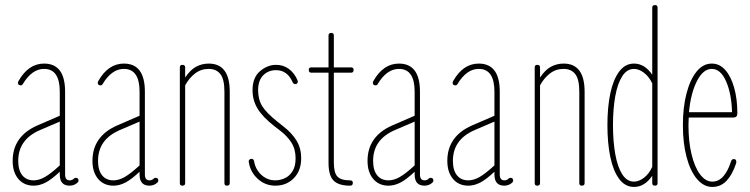

<svg xmlns="http://www.w3.org/2000/svg" viewBox="-20 -733 2961 758"><path d="M113 0Q75 0 52.5 -26.5Q30 -53 30 -98Q30 -195 128 -238L216 -276V-371Q216 -461 154 -461Q106 -461 70 -401Q67 -396 62 -396Q51 -396 51 -406Q51 -409 53 -413Q92 -482 154 -482Q237 -482 237 -371V-44Q237 -21 255 -21Q265 -21 272 -28Q275 -31 279 -31Q290 -31 290 -20Q290 -16 287 -13Q274 0 255 0Q216 0 216 -44V-55Q183 -24 159.5 -12Q136 0 113 0ZM52 -98Q52 -61 68 -41Q84 -21 113 -21Q134 -21 157 -34Q180 -47 216 -80V-253L137 -219Q52 -182 52 -98Z M428 0Q390 0 367.5 -26.5Q345 -53 345 -98Q345 -195 443 -238L531 -276V-371Q531 -461 469 -461Q421 -461 385 -401Q382 -396 377 -396Q366 -396 366 -406Q366 -409 368 -413Q407 -482 469 -482Q552 -482 552 -371V-44Q552 -21 570 -21Q580 -21 587 -28Q590 -31 594 -31Q605 -31 605 -20Q605 -16 602 -13Q589 0 570 0Q531 0 531 -44V-55Q498 -24 474.5 -12Q451 0 428 0ZM367 -98Q367 -61 383 -41Q399 -21 428 -21Q449 -21 472 -34Q495 -47 531 -80V-253L452 -219Q367 -182 367 -98Z M700 0Q690 0 690 -10V-467Q690 -477 700 -477Q711 -477 711 -467V-427Q731 -457 754 -469.5Q777 -482 804 -482Q887 -482 887 -371V-10Q887 0 876 0Q866 0 866 -10V-371Q866 -420 850 -440.5Q834 -461 804 -461Q773 -461 749.5 -442.5Q726 -424 711 -396V-10Q711 0 700 0Z M1067 0Q1027 0 997.5 -27Q968 -54 962 -94Q961 -99 964.5 -102.5Q968 -106 973 -106Q981 -106 983 -97Q988 -65 1011.5 -43Q1035 -21 1067 -21Q1085 -21 1103.5 -29Q1122 -37 1134.5 -56.5Q1147 -76 1147 -108Q1147 -144 1130.5 -170Q1114 -196 1085 -218L1063 -235Q1017 -271 997 -304Q977 -337 977 -377Q977 -427 1006.5 -452Q1036 -477 1070 -477Q1099 -477 1121 -460.5Q1143 -444 1155 -415Q1157 -411 1154.5 -406Q1152 -401 1146 -401Q1139 -401 1136 -407Q1115 -456 1070 -456Q1039 -456 1019 -435.5Q999 -415 999 -377Q999 -340 1015.5 -313.5Q1032 -287 1076 -252L1100 -233Q1131 -209 1150 -179Q1169 -149 1169 -108Q1169 -59 1140 -29.5Q1111 0 1067 0Z M1362 0Q1317 0 1297 -20Q1277 -40 1277 -90V-446H1209Q1199 -446 1199 -457Q1199 -467 1209 -467H1277V-593Q1277 -603 1288 -603Q1298 -603 1298 -593V-467H1366Q1376 -467 1376 -457Q1376 -446 1366 -446H1298V-91Q1298 -51 1312 -36Q1326 -21 1362 -21Q1373 -21 1373 -11Q1373 0 1362 0Z M1514 0Q1476 0 1453.5 -26.5Q1431 -53 1431 -98Q1431 -195 1529 -238L1617 -276V-371Q1617 -461 1555 -461Q1507 -461 1471 -401Q1468 -396 1463 -396Q1452 -396 1452 -406Q1452 -409 1454 -413Q1493 -482 1555 -482Q1638 -482 1638 -371V-44Q1638 -21 1656 -21Q1666 -21 1673 -28Q1676 -31 1680 -31Q1691 -31 1691 -20Q1691 -16 1688 -13Q1675 0 1656 0Q1617 0 1617 -44V-55Q1584 -24 1560.5 -12Q1537 0 1514 0ZM1453 -98Q1453 -61 1469 -41Q1485 -21 1514 -21Q1535 -21 1558 -34Q1581 -47 1617 -80V-253L1538 -219Q1453 -182 1453 -98Z M1829 0Q1791 0 1768.5 -26.5Q1746 -53 1746 -98Q1746 -195 1844 -238L1932 -276V-371Q1932 -461 1870 -461Q1822 -461 1786 -401Q1783 -396 1778 -396Q1767 -396 1767 -406Q1767 -409 1769 -413Q1808 -482 1870 -482Q1953 -482 1953 -371V-44Q1953 -21 1971 -21Q1981 -21 1988 -28Q1991 -31 1995 -31Q2006 -31 2006 -20Q2006 -16 2003 -13Q1990 0 1971 0Q1932 0 1932 -44V-55Q1899 -24 1875.5 -12Q1852 0 1829 0ZM1768 -98Q1768 -61 1784 -41Q1800 -21 1829 -21Q1850 -21 1873 -34Q1896 -47 1932 -80V-253L1853 -219Q1768 -182 1768 -98Z M2101 0Q2091 0 2091 -10V-467Q2091 -477 2101 -477Q2112 -477 2112 -467V-427Q2132 -457 2155 -469.5Q2178 -482 2205 -482Q2288 -482 2288 -371V-10Q2288 0 2277 0Q2267 0 2267 -10V-371Q2267 -420 2251 -440.5Q2235 -461 2205 -461Q2174 -461 2150.5 -442.5Q2127 -424 2112 -396V-10Q2112 0 2101 0Z M2566 0Q2576 0 2576 -10V-703Q2576 -713 2566 -713Q2555 -713 2555 -703V-438Q2525 -482 2483 -482Q2448 -482 2424.5 -450.5Q2401 -419 2389.5 -364.5Q2378 -310 2378 -239Q2378 -168 2389.5 -113Q2401 -58 2424.5 -26.5Q2448 5 2483 5Q2525 5 2555 -39V-10Q2555 0 2566 0ZM2483 -461Q2502 -461 2522 -446Q2542 -431 2555 -404V-74Q2542 -46 2522 -31Q2502 -16 2483 -16Q2455 -16 2436.5 -45Q2418 -74 2409 -124.5Q2400 -175 2400 -239Q2400 -303 2409 -353Q2418 -403 2436.5 -432Q2455 -461 2483 -461Z M2792 5Q2758 5 2731.5 -26.5Q2705 -58 2690.5 -113Q2676 -168 2676 -239Q2676 -310 2690.5 -365Q2705 -420 2730.5 -451Q2756 -482 2790 -482Q2821 -482 2843.5 -456.5Q2866 -431 2878.5 -386.5Q2891 -342 2891 -285Q2891 -269 2875 -269H2699Q2698 -254 2698 -239Q2698 -175 2710 -124.5Q2722 -74 2743.5 -45Q2765 -16 2792 -16Q2818 -16 2836.5 -38Q2855 -60 2866 -96Q2869 -105 2877 -105Q2884 -105 2886 -99.5Q2888 -94 2886 -88Q2872 -45 2849 -20Q2826 5 2792 5ZM2790 -461Q2756 -461 2731.5 -413Q2707 -365 2700 -290H2870Q2868 -363 2846.5 -412Q2825 -461 2790 -461Z"/></svg>

Font: Zen Loop
Style: Regular
Weight: 400
Designer: Yoshimichi Ohira
Foundry: A-1 Corp ZenFonts
Version: Version 1.000; ttfautohint (v1.8.3)